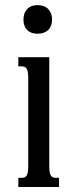

<svg xmlns="http://www.w3.org/2000/svg" viewBox="-20 -747 310 767"><path d="M53.2 -518.6H176.8V-85Q176.8 -69.8 178.2 -60.5Q179.7 -51.3 183.1 -45.9Q186.5 -40.5 191.2 -38.6Q195.8 -36.6 202.6 -36.6H215.8V0H53.2V-36.6H66.9Q73.2 -36.6 78.1 -38.6Q83 -40.5 86.4 -45.9Q89.8 -51.3 91.3 -60.5Q92.8 -69.8 92.8 -85V-433.6Q92.8 -448.7 91.3 -458Q89.8 -467.3 86.4 -472.7Q83 -478 78.1 -480Q73.2 -481.9 66.9 -481.9H53.2ZM73.7 -668.5Q73.7 -695.3 88.6 -710.9Q103.5 -726.6 129.9 -726.6Q157.2 -726.6 172.6 -710.9Q188 -695.3 188 -668.5Q188 -642.1 172.6 -627.2Q157.2 -612.3 129.9 -612.3Q103.5 -612.3 88.6 -627.2Q73.7 -642.1 73.7 -668.5Z"/></svg>

Font: Arian AMU Serif
Style: Regular
Weight: 400
Designer: Ruben Hakobyan (Tarumian)
Foundry: Ruben Hakobyan (Tarumian)
Version: Version 1.002